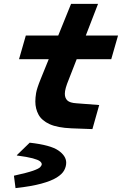

<svg xmlns="http://www.w3.org/2000/svg" viewBox="-20 -660 654 989"><path d="M334 -250Q324 -226 319 -208Q314 -190 314 -177Q314 -155 327 -142.5Q340 -130 374 -128L491 -119L456 5L348 1Q276 -2 235.5 -20.5Q195 -39 178.5 -69.5Q162 -100 162 -137Q162 -157 166 -181Q170 -205 190 -254L231 -355H78L113 -477H280L346 -640H485L422 -477H588L553 -355H375ZM60 309 52 247V245Q120 230 150 219.5Q180 209 187.5 200.5Q195 192 195 186Q195 178 185.5 170.5Q176 163 148.5 155.5Q121 148 67 141V139L133 75Q240 87 280.5 115Q321 143 321 178Q321 198 310.5 217.5Q300 237 272 254.5Q244 272 192.5 286Q141 300 60 309Z"/></svg>

Font: Intel One Mono Light
Style: Italic
Weight: 300
Italic angle: -16°
Monospace: yes
Designer: Fred Shallcrass
Foundry: Frere-Jones Type LLC
Version: Version 1.004